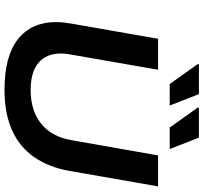

<svg xmlns="http://www.w3.org/2000/svg" viewBox="-46 -868 925 874"><g transform="rotate(90 417.0 -430.5)"><path d="M388 12Q235 12 157.5 -49.5Q80 -111 80 -223Q80 -239 82 -257Q84 -275 87 -293L156 -687H297L228 -291Q226 -281 224.5 -268.5Q223 -256 223 -246Q223 -178 265.5 -142.5Q308 -107 389 -107Q482 -107 541.5 -154Q601 -201 617 -290L687 -687H828L757 -281Q740 -188 694 -122Q648 -56 571.5 -22Q495 12 388 12ZM362 -740 271 -868 273 -873H408L460 -740ZM560 -740 469 -868 471 -873H606L658 -740Z"/></g></svg>

Font: Archivo SemiExpanded SemiBold
Style: Italic
Weight: 600
Width: 6
Italic angle: -10°
Designer: Hector Gatti
Foundry: Omnibus-Type
Version: Version 2.001